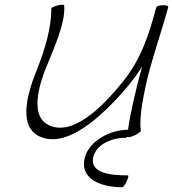

<svg xmlns="http://www.w3.org/2000/svg" viewBox="-20 -563 728 808"><path d="M196 -527C196 -443 169 -355 135 -269C89 -156 60 -30 146 11C259 64 407 -68 522 -205C542 -230 561 -256 578 -282C577 -277 575 -272 574 -267C552 -189 526 -76 519 -17C444 -17 356 29 337 100C314 186 398 225 494 225C498 225 507 214 513 200C520 186 522 175 518 175C442 175 359 165 372 100C383 47 447 17 506 17C510 17 514 16 518 13C518 16 530 14 546 7C561 0 573 -9 573 -13C563 -63 586 -180 609 -267C633 -356 664 -444 688 -533C690 -538 680 -541 667 -541C653 -541 640 -538 638 -533C637 -529 636 -524 634 -520C607 -417 572 -312 499 -222C406 -105 284 10 186 -36C115 -69 134 -172 168 -264C205 -356 257 -466 250 -540C251 -544 240 -544 225 -541C209 -537 197 -531 196 -527Z"/></svg>

Font: Nupuram Thin Italic
Style: Regular
Weight: 100
Designer: Santhosh Thottingal (santhosh.thottingal@gmail.com)
Foundry: SMC
Version: Version 1.000